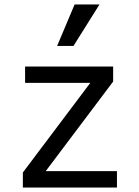

<svg xmlns="http://www.w3.org/2000/svg" viewBox="-20 -837 620 857"><path d="M82 0H502V-73H184L485 -473V-540H92V-467H383L82 -67ZM424 -817H313L235 -632H308Z"/></svg>

Font: CommitMono-dimboump
Style: Regular
Weight: 400
Monospace: yes
Designer: Eigil Nikolajsen
Foundry: Eigil Nikolajsen
Version: Version 1.143